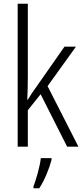

<svg xmlns="http://www.w3.org/2000/svg" viewBox="-20 -780 441 1021"><path d="M128 -373V-760H74V0H128V-194L196 -279L337 0H397L233 -322L384 -532H323L169 -312C154 -292 141 -272 128 -250H125C127 -291 128 -330 128 -373ZM254 70V61H197C193 102 172 176 158 211V221H189C217 178 242 117 254 70Z"/></svg>

Font: Noto Sans Arabic UI Cn Lt
Style: Regular
Weight: 300
Width: 3
Designer: Monotype Design Team, Nadine Chahine and Nizar Qandah
Foundry: Monotype Imaging Inc.
Version: Version 2.010